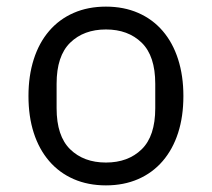

<svg xmlns="http://www.w3.org/2000/svg" viewBox="-20 -548 640 580"><path d="M300 12Q246 12 202.5 -7Q159 -26 128.5 -61.5Q98 -97 82 -146.5Q66 -196 66 -258Q66 -319 82 -369Q98 -419 128.5 -454.5Q159 -490 202.5 -509Q246 -528 300 -528Q354 -528 397.5 -509Q441 -490 471.5 -454.5Q502 -419 518 -369Q534 -319 534 -258Q534 -196 518 -146.5Q502 -97 471.5 -61.5Q441 -26 397.5 -7Q354 12 300 12ZM300 -57Q367 -57 408 -97Q449 -137 449 -221V-295Q449 -379 408 -419Q367 -459 300 -459Q233 -459 192 -419Q151 -379 151 -295V-221Q151 -137 192 -97Q233 -57 300 -57Z"/></svg>

Font: IBM Plox Mono
Style: Regular
Weight: 400
Monospace: yes
Designer: Mike Abbink, Paul van der Laan, Pieter van Rosmalen
Foundry: Bold Monday
Version: Version 2.1